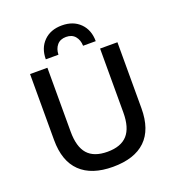

<svg xmlns="http://www.w3.org/2000/svg" viewBox="-153 -983 1016 1113"><g transform="rotate(-20 354.5 -426.0)"><path d="M508 -709H430Q429 -745 409.5 -768Q390 -791 354 -791Q318 -791 298.5 -768Q279 -745 278 -709H200Q200 -778 242 -820Q284 -862 354 -862Q424 -862 466 -820Q508 -778 508 -709ZM624 -660V-253Q624 -122 555.5 -56Q487 10 354 10Q223 10 154 -56.5Q85 -123 85 -253V-660H192V-266Q192 -172 231.5 -127.5Q271 -83 354 -83Q437 -83 477 -127.5Q517 -172 517 -266V-660Z"/></g></svg>

Font: Elaine Sans Medium
Style: Regular
Weight: 500
Designer: Wei Huang
Foundry: Wei Huang
Version: Version 2.001;December 24, 2019;FontCreator 12.0.0.2547 64-b